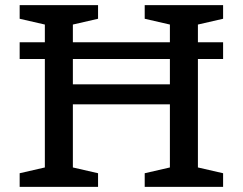

<svg xmlns="http://www.w3.org/2000/svg" viewBox="-20 -727 944 747"><path d="M263.5 -75.5 361.5 -53V0H56.5V-53L154.5 -75.5V-497.5H56.5V-562.5H154.5V-631.5L56.5 -654V-707H361.5V-654L263.5 -631.5V-562.5H641V-631.5L543 -654V-707H848V-654L750 -631.5V-562.5H848V-497.5H750V-75.5L848 -53V0H543V-53L641 -75.5V-321H263.5ZM263.5 -399H641V-497.5H263.5Z"/></svg>

Font: Newsreader 6pt
Style: Regular
Weight: 400
Designer: Hugues Gentile
Foundry: Production Type
Version: Version 1.003; ttfautohint (v1.8.3)